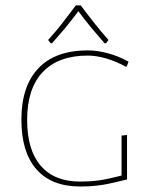

<svg xmlns="http://www.w3.org/2000/svg" viewBox="-20 -678 572 701"><path d="M300.8 -494.1Q334 -494.1 374.5 -483.4Q412.6 -473.1 449.2 -453.1L442.9 -435.1H438Q402.3 -454.6 368.2 -464.4Q331.5 -475.1 300.8 -475.1Q193.4 -475.1 136.2 -415Q79.1 -355 79.1 -240.2Q79.1 -130.4 128.4 -73.2Q178.2 -15.1 272 -15.1Q285.6 -15.1 308.1 -16.1Q319.3 -16.6 341.8 -19.5Q356.9 -21.5 378.9 -26.4Q386.2 -27.8 401.9 -31.7Q417.5 -35.6 423.8 -37.1V-183.1L443.8 -185.1V-22.9Q435.1 -20.5 395 -11.2Q369.6 -5.4 353.5 -2.9Q334 0 314 1.5Q293.9 2.9 272 2.9Q168 2.9 112.8 -60.1Q58.1 -122.6 58.1 -241.2Q58.1 -363.8 120.6 -429.2Q182.6 -494.1 300.8 -494.1ZM155.8 -532.2Q186 -565.9 205.1 -590.3Q228 -619.6 256.8 -658.2H274.9Q294.9 -631.3 327.1 -590.3Q350.1 -561.5 376 -532.2L367.2 -520H361.8Q329.1 -557.6 312.5 -577.6Q288.6 -606.9 266.1 -637.2Q243.7 -606.9 219.7 -577.6Q210.4 -566.4 169.9 -520H165Z"/></svg>

Font: Datalegreya
Style: Thin
Weight: 250
Designer: Figs Lab
Foundry: Figs Lab
Version: Version 1.002;PS 001.002;hotconv 1.0.70;makeotf.lib2.5.58329